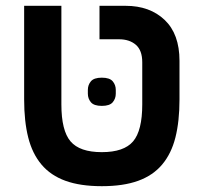

<svg xmlns="http://www.w3.org/2000/svg" viewBox="-20 -628 695 660"><path d="M330 -264Q303 -264 292.5 -276.5Q282 -289 282 -306V-319Q282 -336 292.5 -348.5Q303 -361 330 -361Q357 -361 367.5 -348.5Q378 -336 378 -319V-306Q378 -289 367.5 -276.5Q357 -264 330 -264ZM330 12Q256 12 205 -6.5Q154 -25 122.5 -62.5Q91 -100 77 -155.5Q63 -211 63 -286V-608H191V-269Q191 -179 222.5 -142Q254 -105 330 -105Q406 -105 437.5 -142Q469 -179 469 -269V-414Q469 -455 447 -474Q425 -493 389 -493H322V-608H412Q495 -608 546 -559.5Q597 -511 597 -419V-286Q597 -211 583 -155.5Q569 -100 537.5 -62.5Q506 -25 455 -6.5Q404 12 330 12Z"/></svg>

Font: IBM Plex Sans Hebrew SmBld
Style: Regular
Weight: 600
Designer: Mike Abbink, Paul van der Laan, Pieter van Rosmalen, Yanek Iontef
Foundry: Bold Monday
Version: Version 1.3